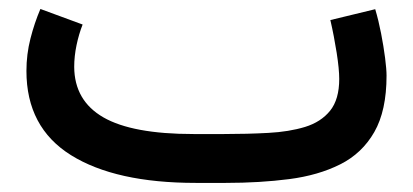

<svg xmlns="http://www.w3.org/2000/svg" viewBox="-20 -402 908 422"><path d="M476.1 0H410.2Q233.9 0 136 -61Q38.1 -122.1 38.1 -246.1Q38.1 -282.7 46.9 -317.1Q55.7 -351.6 68.8 -382.3L161.6 -348.1Q153.3 -327.1 148.2 -302.7Q143.1 -278.3 143.1 -254.9Q143.6 -180.7 207.3 -144Q271 -107.4 405.3 -107.4H472.7Q523.9 -107.4 569.6 -109.9Q615.2 -112.3 650.4 -123Q685.5 -133.8 705.6 -158.7Q725.6 -183.6 725.6 -228.5Q725.6 -250 720 -285.9Q714.4 -321.8 706.1 -357.9L804.7 -381.8Q812 -357.4 817.6 -328.6Q823.2 -299.8 826.4 -274.7Q829.6 -249.5 829.6 -235.8Q829.6 -158.7 802.7 -111.8Q775.9 -64.9 727.8 -40.8Q679.7 -16.6 615.5 -8.3Q551.3 0 476.1 0Z"/></svg>

Font: Vazir Medium WOL-UI
Style: Medium-WOL-UI
Weight: 500
Designer: Saber Rastikerdar
Foundry: Saber Rastikerdar
Version: Version 30.1.0